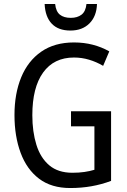

<svg xmlns="http://www.w3.org/2000/svg" viewBox="-20 -938 640 968"><path d="M338 -377H540V-26Q492 -8 441 1Q390 10 334 10Q239 10 177 -37Q115 -84 84 -167.5Q53 -251 53 -358Q53 -466 87 -548.5Q121 -631 188 -677.5Q255 -724 353 -724Q403 -724 447.5 -712.5Q492 -701 531 -679L500 -606Q466 -626 429 -637Q392 -648 353 -648Q252 -648 197.5 -572.5Q143 -497 143 -357Q143 -274 163.5 -208Q184 -142 228.5 -104.5Q273 -67 345 -67Q378 -67 405.5 -71Q433 -75 456 -82V-301H338ZM469 -918Q467 -856 431 -820Q395 -784 335 -784Q274 -784 241 -818.5Q208 -853 205 -918H258Q262 -880 282 -864Q302 -848 337 -848Q370 -848 391 -864Q412 -880 416 -918Z"/></svg>

Font: Noto Sans Lao Condensed
Style: Regular
Weight: 400
Width: 3
Designer: Monotype Design Team
Foundry: Monotype Imaging Inc.
Version: Version 2.003; ttfautohint (v1.8.4.7-5d5b)